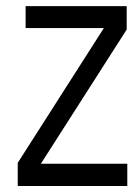

<svg xmlns="http://www.w3.org/2000/svg" viewBox="-20 -620 444 640"><path d="M404.3 0H39.1V-77.1L326.2 -526.4H65.4V-599.6H402.3V-521.5L116.2 -74.2H404.3Z"/></svg>

Font: RIT TN Joy
Style: Bold
Weight: 700
Designer: Hussain K H
Foundry: Rachana Institute of Typography
Version: 1.6.2